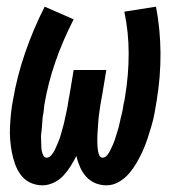

<svg xmlns="http://www.w3.org/2000/svg" viewBox="-20 -548 540 576"><path d="M108 8Q88 8 71 0Q54 -8 43 -22.5Q32 -37 25.5 -55Q19 -73 15.5 -91.5Q12 -110 10.5 -129.5Q9 -149 10 -168.5Q11 -188 13 -208Q15 -228 19 -248Q31 -319 55.5 -390Q80 -461 114 -528L201 -490Q169 -428 146.5 -363.5Q124 -299 113 -233Q112 -226 111.5 -219Q111 -212 109.5 -205Q108 -198 107.5 -191Q107 -184 106.5 -177Q106 -170 105.5 -163.5Q105 -157 104 -150Q103 -143 103 -136Q103 -129 103.5 -122Q104 -115 104 -108Q104 -101 105.5 -94.5Q107 -88 110 -81.5Q113 -75 120 -75Q128 -75 134.5 -83Q141 -91 144.5 -98.5Q148 -106 151.5 -114Q155 -122 158 -130Q161 -138 163 -146Q165 -154 167.5 -162Q170 -170 172 -178.5Q174 -187 175.5 -195Q177 -203 179 -211Q181 -219 182.5 -227.5Q184 -236 185 -244Q186 -252 188 -260L201 -338H299L286 -260Q285 -253 283.5 -246Q282 -239 281 -232Q280 -225 279 -218Q278 -211 277 -204.5Q276 -198 275.5 -191Q275 -184 274.5 -177Q274 -170 273.5 -163Q273 -156 272.5 -149Q272 -142 272 -135.5Q272 -129 272 -122Q272 -115 272.5 -108.5Q273 -102 274 -95.5Q275 -89 278 -82Q281 -75 288 -75Q296 -75 302 -83Q308 -91 311.5 -98.5Q315 -106 318.5 -113.5Q322 -121 324.5 -129Q327 -137 329.5 -145Q332 -153 334.5 -161Q337 -169 338.5 -177Q340 -185 342 -193Q344 -201 346 -209Q348 -217 349 -225Q350 -233 352 -241Q354 -249 355 -257Q366 -322 366 -387Q366 -452 353 -513L448 -528Q461 -460 461.5 -389Q462 -318 450 -246Q447 -227 443.5 -208Q440 -189 434.5 -170.5Q429 -152 423 -133.5Q417 -115 409 -97Q401 -79 391 -61.5Q381 -44 368 -28.5Q355 -13 337 -2.5Q319 8 300 8Q281 8 265 1Q249 -6 238 -18.5Q227 -31 220 -47Q213 -63 209 -80Q201 -64 191.5 -49Q182 -34 170 -21Q158 -8 141 0Q124 8 108 8Z"/></svg>

Font: Iosevka Oblique
Style: Bold
Weight: 700
Italic angle: -9°
Monospace: yes
Designer: Belleve Invis
Foundry: Belleve Invis
Version: Version 32.5.0; ttfautohint (v1.8.4)